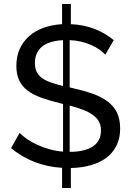

<svg xmlns="http://www.w3.org/2000/svg" viewBox="-20 -835 662 962"><path d="M35.2 -92.8 78.1 -168.9Q93.3 -153.8 115.2 -138.4Q137.2 -123 165.5 -110.1Q193.8 -97.2 226.8 -87.6Q259.8 -78.1 295.9 -75.2V-314L280.8 -317.9Q226.6 -331.1 185.8 -345.9Q145 -360.8 117.4 -381.8Q89.8 -402.8 75.9 -432.9Q62 -462.9 62 -504.9Q62 -552.7 79.1 -590.3Q96.2 -627.9 126.7 -654.5Q157.2 -681.2 199.2 -696Q241.2 -710.9 291 -713.9V-814.9H335V-713.9Q400.9 -710.9 454.3 -689.9Q507.8 -668.9 549.8 -633.8L507.8 -561Q495.6 -574.2 477.8 -586.7Q460 -599.1 436.5 -609.6Q413.1 -620.1 386 -626.5Q358.9 -632.8 329.1 -633.8V-397L341.8 -394Q397 -381.8 441.4 -366.5Q485.8 -351.1 517.3 -328.1Q548.8 -305.2 565.4 -272Q582 -238.8 582 -190.9Q582 -141.1 563 -104Q543.9 -66.9 511 -43Q478 -19 432.6 -6.6Q387.2 5.9 335 6.8V106.9H291V5.9Q145 -2.9 35.2 -92.8ZM154.8 -519Q154.8 -494.1 163.3 -476.1Q171.9 -458 189 -445.1Q206.1 -432.1 232.9 -422.6Q259.8 -413.1 295.9 -403.8V-633.8Q222.7 -629.9 188.7 -599.9Q154.8 -569.8 154.8 -519ZM329.1 -74.2Q404.3 -74.2 445.1 -101.1Q485.8 -127.9 485.8 -182.1Q485.8 -208 475.3 -226.6Q464.8 -245.1 444.8 -259.5Q424.8 -273.9 396 -284.9Q367.2 -295.9 329.1 -306.2Z"/></svg>

Font: Raleway Medium
Style: Regular
Weight: 500
Designer: Matt McInerney, Pablo Impallari, Rodrigo Fuenzalida
Foundry: Matt McInerney, Pablo Impallari, Rodrigo Fuenzalida
Version: Version 3.000g; ttfautohint (v1.5) -l 8 -r 28 -G 28 -x 14 -D